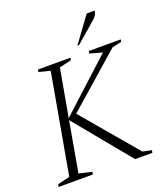

<svg xmlns="http://www.w3.org/2000/svg" viewBox="-154 -971 945 1079"><g transform="rotate(-20 318.5 -431.0)"><path d="M9 0 12 -15 85 -33 191 -629 123 -646 126 -660H321L318 -646L246 -629L195 -344L502 -625L427 -646L430 -660H621L618 -646L563 -634L243 -353L520 -26L573 -15L570 0H467L193 -333L140 -33L217 -15L214 0ZM380 -710 491 -862H539Q537 -847 529.5 -835.5Q522 -824 508 -812L390 -710Z"/></g></svg>

Font: Spectral SC ExtraLight
Style: Italic
Weight: 275
Italic angle: -10°
Designer: Jean-Baptiste Levee
Foundry: Production Type
Version: Version 2.001